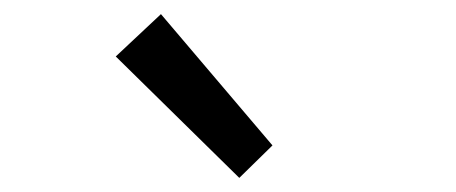

<svg xmlns="http://www.w3.org/2000/svg" viewBox="-20 -892 646 272"><path d="M319 -640 144 -812 208 -872 366 -686Z"/></svg>

Font: Source Han Sans
Style: Regular
Weight: 400
Designer: Ryoko NISHIZUKA Ë•øÂ°öÊ∂ºÂ≠ê (kana, bopomofo & ideographs); Paul D. Hunt (Latin, Greek & Cyrillic); Sandoll Communicatio
Foundry: Adobe
Version: Version 2.004;hotconv 1.0.118;makeotfexe 2.5.65603